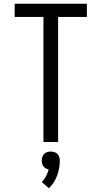

<svg xmlns="http://www.w3.org/2000/svg" viewBox="-20 -755 540 1021"><path d="M211 0V-665H58V-735H442V-665H289V0ZM240 246 202 213Q216 199 225 181.5Q234 164 239 146Q231 145 223.5 140.5Q216 136 211 129.5Q206 123 204 115Q202 107 202 99Q202 89 205 79.5Q208 70 214.5 63.5Q221 57 230.5 54Q240 51 250 51Q260 51 269.5 54Q279 57 285.5 63.5Q292 70 295 79.5Q298 89 298 99Q298 119 294.5 139Q291 159 284 178Q277 197 266 214.5Q255 232 240 246Z"/></svg>

Font: Huly
Style: Regular
Weight: 400
Designer: Belleve Invis
Foundry: Belleve Invis
Version: Version 33.2.5; ttfautohint (v1.8.4)